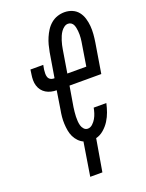

<svg xmlns="http://www.w3.org/2000/svg" viewBox="-173 -826 845 1113"><g transform="rotate(-20 250.0 -269.0)"><path d="M184 205 217 0H219Q201 -8 187 -22.5Q173 -37 164.5 -55Q156 -73 152.5 -93.5Q149 -114 148 -135Q147 -156 149 -177Q151 -198 155 -219L173 -333Q156 -333 139 -337Q122 -341 108 -349.5Q94 -358 84 -371Q74 -384 69 -400.5Q64 -417 64 -434.5Q64 -452 67 -470L71 -498H150L145 -470Q144 -458 143.5 -447Q143 -436 146.5 -425.5Q150 -415 159 -409Q168 -403 179 -403H185L210 -554Q214 -576 219.5 -597Q225 -618 234 -639Q243 -660 255.5 -679.5Q268 -699 286 -714Q304 -729 325.5 -736Q347 -743 369 -743Q394 -743 416.5 -733.5Q439 -724 453.5 -705.5Q468 -687 475 -663.5Q482 -640 484 -616Q486 -592 484 -566.5Q482 -541 478 -516L448 -333H252L231 -208Q229 -194 227.5 -179.5Q226 -165 225.5 -151Q225 -137 226 -123Q227 -109 230.5 -96Q234 -83 243.5 -72.5Q253 -62 267 -62Q283 -62 296.5 -74.5Q310 -87 318.5 -102Q327 -117 332 -133Q337 -149 340 -165H418Q412 -138 403 -112.5Q394 -87 379 -63Q364 -39 341.5 -19.5Q319 0 293 6L259 205ZM264 -403H381L401 -527Q403 -538 404.5 -548.5Q406 -559 407 -569.5Q408 -580 408 -591Q408 -602 407 -612.5Q406 -623 404 -633Q402 -643 398 -652Q394 -661 385.5 -667Q377 -673 366 -673Q353 -673 341.5 -664.5Q330 -656 322 -644.5Q314 -633 308.5 -620Q303 -607 299 -594.5Q295 -582 292 -569Q289 -556 287 -543Z"/></g></svg>

Font: Iosevka Slab Oblique
Style: Regular
Weight: 400
Italic angle: -9°
Monospace: yes
Designer: Belleve Invis
Foundry: Belleve Invis
Version: Version 11.1.1; ttfautohint (v1.8.3)